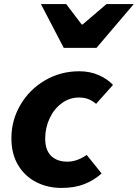

<svg xmlns="http://www.w3.org/2000/svg" viewBox="-20 -910 677 943"><path d="M36 -231Q36 -319 80 -394.5Q124 -470 200.5 -515Q277 -560 369 -560Q422 -560 465 -541Q508 -522 535 -493L452 -400Q431 -417 412 -424Q393 -431 367 -431Q322 -431 284 -403.5Q246 -376 224 -329.5Q202 -283 202 -229Q202 -173 231 -144.5Q260 -116 311 -116Q358 -116 406 -149L479 -58Q441 -24 393.5 -5.5Q346 13 282 13Q214 13 158 -15.5Q102 -44 69 -99Q36 -154 36 -231ZM181 -890H305L381 -790H386L503 -890H637L454 -675H293Z"/></svg>

Font: Nebula Sans Bold
Style: Regular
Weight: 700
Italic angle: -9°
Designer: Paul D. Hunt for Adobe (as Source Sans)
Foundry: Nebula Entertainment & Broadcasting LLC
Version: Version 1.010